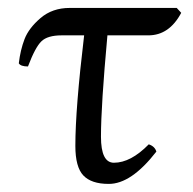

<svg xmlns="http://www.w3.org/2000/svg" viewBox="-20 -449 481 479"><path d="M153.8 -429.2H420.9L432.1 -417Q402.3 -360.8 350.1 -360.8H248Q231.9 -185.1 231.9 -107.9Q231.9 -43 264.2 -43Q306.2 -43 351.1 -88.9Q366.2 -84 370.1 -70.8Q307.1 10.3 251 9.8Q208 9.8 188 -11.2Q168 -32.2 168 -85Q168 -177.7 189.9 -360.8H133.8Q98.6 -360.8 83.3 -345.9Q67.9 -331.1 49.8 -283.2Q31.7 -283.2 26.9 -291Q30.8 -324.2 41.3 -351.6Q51.8 -378.9 81.3 -404.1Q110.8 -429.2 153.8 -429.2Z"/></svg>

Font: Linux Libertine Capitals
Style: Small Caps
Weight: 400
Designer: Philipp H. Poll
Foundry: Philipp H. Poll
Version: Version 5.1.3